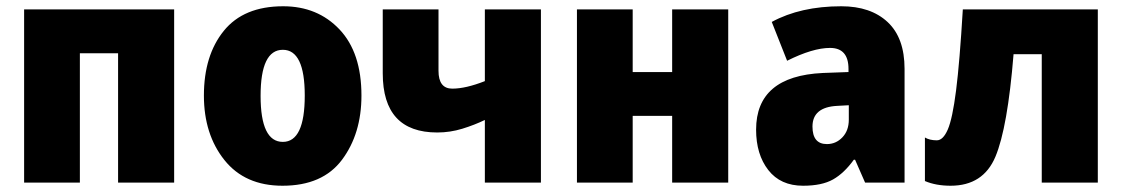

<svg xmlns="http://www.w3.org/2000/svg" viewBox="-20 -583 3582 613"><path d="M57 -553V0H235V-413H357V0H536V-553Z M884 -563Q758 -563 694.5 -484.5Q631 -406 631 -278Q631 -154 696.5 -72Q762 10 882 10Q1010 10 1072 -73Q1134 -156 1134 -278Q1134 -415 1064 -489Q994 -563 884 -563ZM883 -424Q953 -424 953 -278Q953 -130 883 -130Q812 -130 812 -277Q812 -424 883 -424Z M1202 -553V-349Q1202 -160 1376 -160Q1417 -160 1456 -172Q1495 -184 1528 -200V0H1707V-553H1528V-324Q1467 -300 1424 -300Q1380 -300 1380 -357V-553Z M1822 -553V0H2000V-213H2126V0H2305V-553H2126V-353H2000V-553Z M2690 -201Q2690 -166 2669.5 -144.5Q2649 -123 2620 -123Q2574 -123 2574 -179Q2574 -241 2653 -245L2690 -247ZM2444 -513 2493 -389Q2575 -430 2630 -430Q2689 -430 2689 -363V-353L2607 -350Q2394 -340 2394 -169Q2394 -90 2433 -40Q2472 10 2544 10Q2604 10 2639.5 -10Q2675 -30 2706 -73H2710L2742 0H2868V-363Q2868 -462 2814 -512.5Q2760 -563 2666 -563Q2536 -563 2444 -513Z M3485 -553H3054Q3044 -385 3032.5 -294.5Q3021 -204 3006 -169.5Q2991 -135 2971 -135Q2948 -135 2933 -144V-5Q2968 10 3015 10Q3119 10 3158 -82.5Q3197 -175 3216 -410H3306V0H3485Z"/></svg>

Font: Noto Sans UI SemiCondensed Black
Style: Regular
Weight: 900
Width: 4
Designer: Monotype Design Team
Foundry: Monotype Imaging Inc.
Version: 1.001